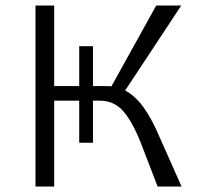

<svg xmlns="http://www.w3.org/2000/svg" viewBox="-20 -678 719 698"><path d="M343 -312H318V-159H268V-312H177V0H109V-658H177V-365H268V-510H318V-365H364Q378 -365 385 -364L548 -658H639L435 -349Q472 -329 501 -289Q530 -249 556 -189L640 0H553L491 -161Q460 -238 427 -275Q394 -312 343 -312Z"/></svg>

Font: LXGW Bright GB
Style: Regular
Weight: 400
Designer: Christian Thalmann (Catharsis Fonts)
Foundry: LXGW / Christian Thalmann (Catharsis Fonts) / Fontworks Inc.
Version: Version 5.510